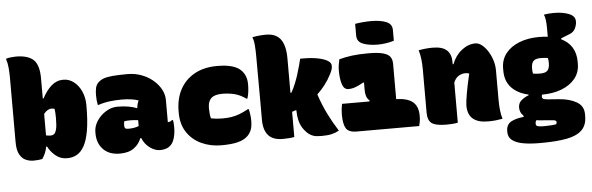

<svg xmlns="http://www.w3.org/2000/svg" viewBox="-57 -995 4314 1398"><g transform="rotate(-5 2100.0 -296.0)"><path d="M218 0Q190 6 153 6Q125 6 98 -5.5Q71 -17 53 -48.5Q35 -80 35 -140V-605Q35 -644 32 -680.5Q29 -717 18 -750Q32 -755 53.5 -757.5Q75 -760 90 -760Q179 -760 219.5 -722Q260 -684 260 -586V-439H266Q295 -495 333 -528.5Q371 -562 420 -562Q463 -562 497.5 -535Q532 -508 552 -463Q572 -418 572 -364V-356Q572 -248 559.5 -177Q547 -106 524 -65Q501 -24 469.5 -7Q438 10 399 10Q350 10 314 -20.5Q278 -51 261 -87H254Q245 -39 218 0ZM315 -360Q303 -360 288.5 -352Q274 -344 260 -326V-169Q277 -165 295 -165Q308 -165 318.5 -172.5Q329 -180 336 -205.5Q343 -231 343 -284V-291Q343 -310 342 -326Q341 -342 339 -356Q331 -360 315 -360Z M1152 -350V-188H1156Q1164 -188 1171.5 -192Q1179 -196 1184 -200H1190Q1192 -195 1193.5 -180.5Q1195 -166 1195 -149Q1195 -103 1185 -69.5Q1175 -36 1160 -21Q1144 -4 1123.5 3Q1103 10 1079 10Q1042 10 1004.5 -17Q967 -44 949 -89H942Q926 -46 887.5 -18Q849 10 785 10Q707 10 663.5 -35Q620 -80 620 -152V-161Q620 -204 645.5 -243Q671 -282 711.5 -307Q752 -332 795 -332Q842 -332 877.5 -325.5Q913 -319 939 -308Q943 -342 954 -364Q928 -373 897 -377Q866 -381 832 -381Q789 -381 746 -376Q703 -371 661 -357H655Q648 -391 648 -428Q648 -458 653 -481Q658 -504 674 -520Q690 -536 713.5 -545Q737 -554 778.5 -558Q820 -562 891 -562Q944 -562 991 -544.5Q1038 -527 1074 -497Q1110 -467 1131 -429Q1152 -391 1152 -350ZM833 -191Q833 -176 839 -170.5Q845 -165 863 -165Q906 -165 938 -178V-221Q924 -223 909.5 -224Q895 -225 882 -225Q858 -225 837 -222Q833 -210 833 -193Z M1545 -564Q1612 -564 1654.5 -551Q1697 -538 1719 -515Q1737 -497 1747.5 -472Q1758 -447 1758 -409Q1758 -386 1755 -359Q1752 -332 1744 -308H1738Q1692 -340 1650.5 -349.5Q1609 -359 1564 -359Q1509 -359 1484 -336Q1459 -313 1459 -266V-258Q1459 -239 1461 -221.5Q1463 -204 1467 -188Q1487 -184 1507 -182Q1527 -180 1549 -180Q1587 -180 1616 -184.5Q1645 -189 1674.5 -200Q1704 -211 1741 -231H1747Q1758 -187 1758 -145Q1758 -107 1749 -81.5Q1740 -56 1720 -36Q1695 -11 1649 1.5Q1603 14 1526 14Q1448 14 1382 -16Q1316 -46 1276.5 -105Q1237 -164 1237 -249V-259Q1237 -351 1274 -419.5Q1311 -488 1380 -526Q1449 -564 1545 -564Z M2060 0Q2041 4 2019.5 5.5Q1998 7 1975 7Q1904 7 1870 -31.5Q1836 -70 1836 -146Q1836 -200 1836 -274.5Q1836 -349 1835.5 -435Q1835 -521 1835 -610Q1835 -653 1832 -690Q1829 -727 1819 -750Q1842 -755 1868.5 -757.5Q1895 -760 1920 -760Q1992 -760 2026 -714Q2060 -668 2060 -574V-323H2067Q2084 -353 2098 -387.5Q2112 -422 2122 -455Q2132 -487 2139 -513Q2146 -539 2152 -564H2179Q2233 -564 2278 -555.5Q2323 -547 2350 -531.5Q2377 -516 2377 -493Q2377 -483 2374.5 -471Q2372 -459 2359 -433Q2338 -392 2311.5 -357.5Q2285 -323 2254 -294Q2280 -216 2312 -151Q2344 -86 2387 -18Q2363 -4 2333.5 3Q2304 10 2260 10Q2221 10 2201.5 4Q2182 -2 2165 -15Q2141 -35 2123 -63Q2107 -89 2099.5 -121Q2092 -153 2092 -191L2086 -193Q2073 -188 2060 -184Z M2427 -210H2627L2630 -216Q2613 -231 2606.5 -250.5Q2600 -270 2600 -292V-349L2596 -352Q2556 -330 2532 -321.5Q2508 -313 2484 -313Q2451 -313 2438 -353Q2425 -393 2425 -454Q2425 -473 2428 -493Q2431 -513 2436 -535Q2480 -547 2530 -553.5Q2580 -560 2650 -560Q2720 -560 2757.5 -549.5Q2795 -539 2809 -519Q2823 -499 2823 -468V-210Q2905 -208 2944 -175.5Q2983 -143 2983 -74Q2983 -52 2980 -33Q2977 -14 2973 0H2516Q2457 0 2438 -32Q2419 -64 2419 -131Q2419 -151 2421 -170.5Q2423 -190 2427 -210ZM2573 -782Q2602 -787 2633.5 -789.5Q2665 -792 2691 -792Q2756 -792 2799.5 -775Q2843 -758 2843 -713V-635Q2815 -626 2783 -621.5Q2751 -617 2725 -617Q2661 -617 2617 -634Q2573 -651 2573 -696Z M3255 0Q3236 4 3214.5 5.5Q3193 7 3170 7Q3094 7 3064.5 -14.5Q3035 -36 3035 -92V-410Q3035 -493 3017 -550Q3043 -555 3069 -557.5Q3095 -560 3120 -560Q3190 -560 3222.5 -530.5Q3255 -501 3255 -444V-427H3261Q3284 -489 3332 -526.5Q3380 -564 3432 -564Q3456 -564 3479.5 -545.5Q3503 -527 3522.5 -496.5Q3542 -466 3553.5 -429.5Q3565 -393 3565 -356V-140Q3565 -98 3569 -63Q3573 -28 3582 0Q3555 5 3530.5 7.5Q3506 10 3475 10Q3328 10 3328 -118Q3328 -142 3339 -206Q3350 -270 3369 -349Q3359 -354 3339 -354Q3316 -354 3292.5 -340.5Q3269 -327 3255 -293Z M3899 -570Q3932 -570 3962 -566V-631Q3962 -699 3948 -729Q3981 -735 4021 -735Q4086 -735 4131 -717Q4176 -699 4176 -661V-656Q4176 -635 4164 -609Q4152 -583 4121 -571L4058 -546V-539Q4109 -515 4136 -471.5Q4163 -428 4163 -367V-351Q4163 -289 4127 -244Q4091 -199 4028 -174.5Q3965 -150 3884 -150Q3881 -143 3881 -135Q3881 -125 3889 -119.5Q3897 -114 3924 -112L4005 -106Q4082 -100 4132.5 -70.5Q4183 -41 4183 19V33Q4183 98 4146.5 134.5Q4110 171 4035.5 185.5Q3961 200 3846 200H3834Q3768 200 3717 191Q3666 182 3637 160Q3608 138 3608 99V94Q3608 46 3642 26Q3676 6 3736 0V-9Q3709 -34 3709 -70Q3709 -104 3733.5 -124Q3758 -144 3786 -154V-159Q3706 -177 3662 -224.5Q3618 -272 3618 -348V-364Q3618 -428 3654 -474Q3690 -520 3753.5 -545Q3817 -570 3899 -570ZM3897 -416Q3858 -416 3843 -399.5Q3828 -383 3828 -346V-340Q3828 -321 3832 -308Q3844 -306 3857 -305Q3870 -304 3884 -304Q3923 -304 3938 -320.5Q3953 -337 3953 -374V-380Q3953 -399 3949 -412Q3937 -414 3924 -415Q3911 -416 3897 -416ZM3872 80H3885Q3907 80 3929 78.5Q3951 77 3967 74Q3972 67 3972 60V58Q3972 45 3949 43L3852 35Q3839 34 3826 32Q3819 43 3819 54V57Q3819 71 3831 75.5Q3843 80 3872 80Z"/></g></svg>

Font: Recursive Mn Csl St XBk
Style: Regular
Weight: 1000
Monospace: yes
Version: Version 1.079;hotconv 1.0.112;makeotfexe 2.5.65598; ttfautoh